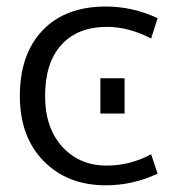

<svg xmlns="http://www.w3.org/2000/svg" viewBox="-20 -550 561 580"><path d="M283.2 -207V-313.5H356.4V-207ZM436.5 -433.6Q369.1 -468.8 302.7 -468.8Q214.8 -468.8 165.5 -414.6Q116.2 -360.4 116.2 -259.8Q116.2 -164.1 168 -106.9Q219.7 -49.8 302.7 -49.8Q373 -49.8 436.5 -84L456.1 -25.4Q380.9 9.8 299.8 9.8Q183.6 9.8 111.8 -63.5Q40 -136.7 40 -259.8Q40 -386.7 108.9 -458.5Q177.7 -530.3 299.8 -530.3Q380.9 -530.3 456.1 -495.1Z"/></svg>

Font: Gen Shin Gothic Normal
Style: Regular
Weight: 300
Designer: [Source Han Sans]
Ryoko NISHIZUKA  (kana & ideographs); Paul D. Hunt (Latin, Greek & Cyrillic); Wenlong ZHANG  (bopomofo
Version: Version 1.002.20150607